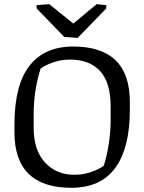

<svg xmlns="http://www.w3.org/2000/svg" viewBox="-20 -896 697 927"><path d="M323.7 10.7Q187.5 10.7 118.7 -56.4Q49.8 -123.5 49.8 -256.3V-294.9Q49.8 -484.9 122.1 -578.1Q194.3 -671.4 333.5 -671.4Q469.2 -671.4 538.1 -604.7Q606.9 -538.1 606.9 -403.8V-365.7Q606.9 -181.6 536.6 -85.4Q466.3 10.7 323.7 10.7ZM514.2 -382.3Q514.2 -497.6 463.1 -553Q412.1 -608.4 318.8 -608.4Q275.4 -608.4 236.8 -595Q198.2 -581.5 176.3 -565.4Q161.6 -520.5 152.1 -464.6Q142.6 -408.7 142.6 -343.3V-278.3Q142.6 -170.4 197.5 -111.3Q252.4 -52.2 338.4 -52.2Q381.3 -52.2 419.2 -65.2Q457 -78.1 481 -95.7Q496.6 -144.5 505.4 -203.1Q514.2 -261.7 514.2 -317.4ZM156.7 -871.1 217.8 -876 334 -782.2 446.8 -876 493.2 -871.1V-855.5L355 -712.9L290 -717.8L156.7 -855.5Z"/></svg>

Font: Noticia Text
Style: Regular
Weight: 400
Designer: JM Sole
Foundry: JM Sole
Version: Version 1.003